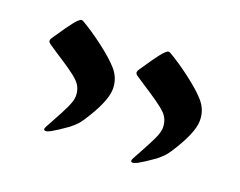

<svg xmlns="http://www.w3.org/2000/svg" viewBox="-74 -656 821 658"><g transform="rotate(20 337.0 -327.0)"><path d="M493.7 -324.7Q479.5 -338.9 457 -354.5Q434.6 -370.1 404.3 -389.6Q395.5 -395.5 386.5 -401.4Q377.4 -407.2 369.1 -413.1Q362.8 -418 362.8 -423.3Q362.8 -427.7 367.2 -434.1Q377 -449.2 397.9 -479Q418.9 -508.8 429.2 -518.6Q437.5 -526.9 441.9 -526.9Q444.8 -526.9 448.7 -524.9Q485.4 -503.9 529.8 -470.2Q574.2 -436.5 596.2 -411.6Q623.5 -381.3 623.5 -341.3Q623.5 -295.4 567.9 -210.4Q558.1 -195.8 550.8 -188.5Q543.5 -181.2 529.3 -169.4Q494.1 -144.5 473.1 -132.8Q461.4 -127 456.1 -127Q449.2 -127 449.2 -132.8Q449.2 -135.3 452.4 -141.4Q455.6 -147.5 456.5 -149.4L469.7 -173.3Q489.7 -209.5 501.2 -234.1Q512.7 -258.8 512.7 -274.9Q512.7 -304.7 493.7 -324.7ZM176.3 -324.7Q162.1 -338.9 139.6 -354.5Q117.2 -370.1 86.9 -389.6Q78.1 -395.5 69.1 -401.4Q60.1 -407.2 51.8 -413.1Q45.4 -418 45.4 -423.3Q45.4 -427.7 49.8 -434.1Q59.6 -449.2 80.6 -479Q101.6 -508.8 111.8 -518.6Q120.1 -526.9 124.5 -526.9Q127.4 -526.9 131.3 -524.9Q168 -503.9 212.4 -470.2Q256.8 -436.5 278.8 -411.6Q306.2 -381.3 306.2 -341.3Q306.2 -295.4 250.5 -210.4Q240.7 -195.8 233.4 -188.5Q226.1 -181.2 211.9 -169.4Q176.8 -144.5 155.8 -132.8Q144 -127 138.7 -127Q131.8 -127 131.8 -132.8Q131.8 -135.3 135 -141.4Q138.2 -147.5 139.2 -149.4L152.3 -173.3Q172.4 -209.5 183.8 -234.1Q195.3 -258.8 195.3 -274.9Q195.3 -304.7 176.3 -324.7Z"/></g></svg>

Font: David Libre Medium
Style: Regular
Weight: 500
Version: Version 1.000